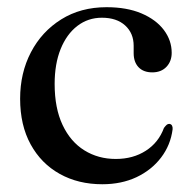

<svg xmlns="http://www.w3.org/2000/svg" viewBox="-20 -488 514 520"><path d="M445 -345Q445 -322 430.8 -307Q416.5 -292 392.5 -292Q368.5 -292 355.2 -306Q342 -320 342 -344V-364Q342 -398 319 -419Q296 -440 256 -440Q218.5 -440 189.5 -417.8Q160.5 -395.5 144.2 -355.2Q128 -315 128 -260.5Q128 -195 149.5 -149.5Q171 -104 208.5 -80.8Q246 -57.5 293.5 -57.5Q340.5 -57.5 375 -79.8Q409.5 -102 424 -141.5Q428.5 -147.5 431.5 -150Q434.5 -152.5 438.5 -152.5Q443.5 -152 445.8 -148Q448 -144 447.5 -138Q442 -95 416.2 -61.2Q390.5 -27.5 349.8 -8.2Q309 11 257 11Q192 11 141.8 -17Q91.5 -45 63 -97Q34.5 -149 34.5 -220.5Q34.5 -290.5 63.8 -346.5Q93 -402.5 145.8 -435.5Q198.5 -468.5 268.5 -468.5Q323.5 -468.5 363 -451.8Q402.5 -435 423.8 -406.8Q445 -378.5 445 -345Z"/></svg>

Font: Fraunces 60pt
Style: Regular
Weight: 400
Version: Version 1.000;[b76b70a41]